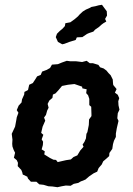

<svg xmlns="http://www.w3.org/2000/svg" viewBox="-20 -766 554 802"><path d="M220 16 199 13 182 12 162 6 144 4 132 -7H109L97 -20L94 -28L75 -37L73 -46L69 -56L54 -72L55 -86L50 -97L38 -107L43 -128L37 -140L32 -154L31 -165L32 -183L29 -207L43 -237L48 -264L50 -276L57 -295L50 -306L58 -325L70 -338L72 -351L81 -371L82 -382L97 -390L102 -412L117 -419L127 -434L135 -447L150 -453L156 -467L175 -474L189 -482L197 -496L222 -498L239 -505L259 -512L274 -510H298L323 -507L342 -512L355 -502H368L391 -495L398 -485L413 -480L425 -471L433 -461L442 -452L451 -434L452 -419L453 -411L467 -394L460 -379L472 -370L478 -356L474 -343L475 -326L479 -308L472 -293L470 -272L475 -261L468 -231L464 -208V-194L456 -178L452 -164L449 -144L437 -127L436 -114L425 -104L411 -92L405 -79L392 -64L386 -49L371 -42L352 -29L337 -16L317 -8L307 -2L288 2L275 10L255 9L238 12ZM221 -89 256 -97 276 -100 287 -110 303 -117 315 -137 329 -153 325 -162 333 -174 339 -188 341 -207 345 -214 351 -244 352 -267 362 -281V-289L361 -320L353 -327V-353L348 -368L340 -377L342 -393L324 -397L323 -404L291 -415L264 -412L239 -407L224 -389L212 -376L201 -371L199 -357L186 -346L179 -332L183 -316L177 -304L172 -286L164 -275L169 -262L158 -237L152 -211L161 -203L154 -184L160 -174L159 -160L154 -142L167 -134L165 -121L189 -106L203 -99L214 -98ZM240 -581 222 -591 213 -611 218 -625 230 -637 241 -646 251 -657 253 -669 274 -673 292 -686 306 -698 312 -705 326 -718 339 -726 353 -732 362 -737 378 -740 393 -744 406 -746 417 -731 426 -719 427 -701 419 -687 424 -676 412 -669 404 -663 393 -653 377 -642 370 -634 352 -628 343 -624 324 -611 301 -610 296 -599 270 -591 249 -583Z"/></svg>

Font: Winky Rough Medium
Style: Italic
Weight: 500
Italic angle: -8.97852°
Designer: Simon Atzbach
Foundry: typofactur
Version: Version 1.206; ttfautohint (v1.8.4.7-5d5b)